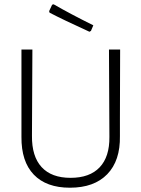

<svg xmlns="http://www.w3.org/2000/svg" viewBox="-20 -870 659 895"><path d="M230 -850Q308 -805 415 -752L404 -726L397 -722Q272 -779 211 -811L209 -818L223 -848ZM540 -639 539 -313V-236Q541 -121 480 -58Q419 5 306 5Q196 5 137.5 -56Q79 -117 80 -232V-639H131L129 -237Q128 -141 174 -91Q220 -41 309 -41Q398 -41 444.5 -90Q491 -139 490 -232L488 -639Z"/></svg>

Font: Alegreya Sans Light
Style: Regular
Weight: 300
Designer: Juan Pablo del Peral
Foundry: Huerta Tipografica
Version: Version 2.007